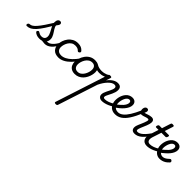

<svg xmlns="http://www.w3.org/2000/svg" viewBox="-106 -2098 4253 4253"><g transform="rotate(45 2020.5 29.0)"><path d="M-159 17Q-178 17 -184 5.5Q-190 -6 -186.5 -20.5Q-183 -35 -171 -46.5Q-159 -58 -140 -58Q-109 -58 -73.5 -80.5Q-38 -103 6 -154Q50 -205 107.5 -289.5Q165 -374 241 -497L290 -471Q214 -334 153 -240.5Q92 -147 40.5 -90.5Q-11 -34 -59 -8.5Q-107 17 -159 17ZM231 19Q181 19 143 3.5Q105 -12 87 -31Q75 -43 75.5 -54Q76 -65 89 -79Q101 -91 111 -91Q121 -91 135 -81Q151 -70 175 -60Q199 -50 228 -50Q281 -50 307.5 -76.5Q334 -103 334 -150Q334 -175 325.5 -201Q317 -227 303 -254Q289 -281 274 -308.5Q259 -336 245 -363.5Q231 -391 222.5 -418.5Q214 -446 214 -472Q214 -529 234.5 -556.5Q255 -584 290 -584Q313 -584 325 -570.5Q337 -557 337 -539Q337 -521 324.5 -500Q312 -479 290 -452Q290 -430 299.5 -407.5Q309 -385 324 -361.5Q339 -338 355.5 -313Q372 -288 387 -261.5Q402 -235 411.5 -207Q421 -179 421 -148Q421 -70 369 -25.5Q317 19 231 19ZM399 17Q380 17 358.5 13.5Q337 10 312 8.5Q287 7 254 13L280 -14Q311 -28 338.5 -37.5Q366 -47 387 -52.5Q408 -58 421 -58Q430 -58 432.5 -46.5Q435 -35 431.5 -20.5Q428 -6 419.5 5.5Q411 17 399 17Z M398 17Q384 17 377.5 5.5Q371 -6 373.5 -20.5Q376 -35 387.5 -46.5Q399 -58 420 -58Q446 -58 473.5 -72Q501 -86 528 -111.5Q555 -137 580.5 -172Q606 -207 628 -250Q635 -264 648 -263.5Q661 -263 670 -253Q679 -243 674 -229Q647 -170 616 -124Q585 -78 550 -47Q515 -16 477 0.5Q439 17 398 17Z M829 17Q720 17 666.5 -40.5Q613 -98 613 -189Q613 -242 632.5 -299.5Q652 -357 690 -407Q728 -457 784.5 -488Q841 -519 914 -519Q973 -519 1013.5 -501Q1054 -483 1084 -448Q1099 -430 1094.5 -417.5Q1090 -405 1078 -394Q1065 -384 1052 -382.5Q1039 -381 1025 -396Q1006 -417 978 -428Q950 -439 905 -439Q855 -439 817 -414Q779 -389 753.5 -349.5Q728 -310 715.5 -266.5Q703 -223 703 -185Q703 -153 716 -124Q729 -95 759 -77.5Q789 -60 839 -60Q853 -60 858.5 -48.5Q864 -37 862 -21.5Q860 -6 851.5 5.5Q843 17 829 17Z M823 17Q814 17 810 5.5Q806 -6 807 -21.5Q808 -37 815 -48.5Q822 -60 833 -60Q892 -60 951.5 -90Q1011 -120 1070 -176.5Q1129 -233 1186 -313Q1191 -321 1203 -316Q1215 -311 1223.5 -301.5Q1232 -292 1227 -284Q1166 -188 1099.5 -121Q1033 -54 963.5 -18.5Q894 17 823 17Z M1339 19Q1277 19 1234 -6Q1191 -31 1169.5 -75.5Q1148 -120 1148 -176Q1148 -229 1167 -288.5Q1186 -348 1223.5 -400.5Q1261 -453 1317.5 -486Q1374 -519 1449 -519Q1511 -519 1553.5 -495.5Q1596 -472 1617.5 -429.5Q1639 -387 1639 -331Q1639 -291 1627.5 -243.5Q1616 -196 1592.5 -149.5Q1569 -103 1533 -65Q1497 -27 1448.5 -4Q1400 19 1339 19ZM1349 -61Q1398 -61 1435 -87Q1472 -113 1497 -153.5Q1522 -194 1535 -238.5Q1548 -283 1548 -321Q1548 -360 1535 -386Q1522 -412 1498 -425.5Q1474 -439 1441 -439Q1391 -439 1353 -413.5Q1315 -388 1289.5 -348Q1264 -308 1251 -264Q1238 -220 1238 -183Q1238 -144 1251.5 -116.5Q1265 -89 1290 -75Q1315 -61 1349 -61Z M1709 -382Q1667 -382 1623.5 -394Q1580 -406 1532 -436Q1521 -443 1519.5 -455Q1518 -467 1523.5 -478Q1529 -489 1538.5 -494.5Q1548 -500 1556 -494Q1593 -470 1633.5 -460.5Q1674 -451 1722 -451Q1750 -451 1782 -457.5Q1814 -464 1845 -476.5Q1876 -489 1898 -507Q1908 -515 1917 -510.5Q1926 -506 1931.5 -495.5Q1937 -485 1936.5 -473.5Q1936 -462 1926 -455Q1888 -426 1849.5 -410Q1811 -394 1775.5 -388Q1740 -382 1709 -382Z M1515 788Q1499 788 1485 781Q1471 774 1478 755L1880 -483Q1887 -503 1896.5 -509Q1906 -515 1925 -515Q1956 -515 1964.5 -505.5Q1973 -496 1966 -476L1932 -373Q1967 -420 2005.5 -452.5Q2044 -485 2083.5 -502Q2123 -519 2163 -519Q2202 -519 2226.5 -506.5Q2251 -494 2263.5 -469.5Q2276 -445 2276 -411Q2276 -373 2264.5 -335.5Q2253 -298 2236.5 -262.5Q2220 -227 2203 -195Q2186 -163 2174.5 -136.5Q2163 -110 2163 -91Q2163 -74 2175 -66Q2187 -58 2209 -58Q2223 -58 2229.5 -46.5Q2236 -35 2233.5 -20.5Q2231 -6 2219.5 5.5Q2208 17 2187 17Q2138 17 2108 -10Q2078 -37 2078 -82Q2078 -109 2089 -141Q2100 -173 2116.5 -206.5Q2133 -240 2150 -273.5Q2167 -307 2178 -337Q2189 -367 2189 -392Q2189 -414 2175 -427Q2161 -440 2131 -440Q2100 -440 2065.5 -420Q2031 -400 1995.5 -364Q1960 -328 1927 -278.5Q1894 -229 1866 -169L1563 762Q1558 775 1548 781.5Q1538 788 1515 788Z M2188 17Q2169 17 2163 5.5Q2157 -6 2161.5 -20.5Q2166 -35 2178.5 -46.5Q2191 -58 2210 -58Q2255 -58 2310.5 -77.5Q2366 -97 2426 -136Q2437 -143 2447 -138Q2457 -133 2463 -121Q2469 -109 2468 -96.5Q2467 -84 2457 -77Q2404 -43 2355.5 -22.5Q2307 -2 2264.5 7.5Q2222 17 2188 17Z M2425 -128Q2453 -144 2479 -163Q2505 -182 2528 -203Q2562 -231 2590 -262Q2618 -293 2634 -325Q2650 -357 2650 -385Q2650 -411 2638.5 -425Q2627 -439 2603 -439Q2589 -439 2582.5 -451Q2576 -463 2577.5 -479Q2579 -495 2590 -507Q2601 -519 2622 -519Q2659 -519 2685.5 -504.5Q2712 -490 2726 -464.5Q2740 -439 2740 -405Q2740 -361 2718.5 -315.5Q2697 -270 2660 -227Q2623 -184 2576 -146Q2549 -123 2518.5 -102.5Q2488 -82 2456 -64Z M2600 18Q2556 18 2521.5 5.5Q2487 -7 2462 -29Q2437 -51 2420.5 -80Q2404 -109 2396 -143.5Q2388 -178 2388 -214Q2388 -255 2397 -297.5Q2406 -340 2424.5 -379.5Q2443 -419 2471 -450.5Q2499 -482 2537 -500.5Q2575 -519 2623 -519Q2634 -519 2638.5 -507Q2643 -495 2640 -479Q2637 -463 2627.5 -451Q2618 -439 2603 -439Q2574 -439 2550.5 -418Q2527 -397 2510.5 -363Q2494 -329 2485 -290.5Q2476 -252 2476 -217Q2476 -187 2483.5 -159Q2491 -131 2507 -108.5Q2523 -86 2550.5 -73Q2578 -60 2618 -60Q2677 -60 2734 -105.5Q2791 -151 2847 -240.5Q2903 -330 2961 -461Q2964 -468 2975 -468Q2986 -468 2999 -462.5Q3012 -457 3020 -447.5Q3028 -438 3023 -428Q2958 -274 2893 -175Q2828 -76 2756.5 -29Q2685 18 2600 18Z M3211 17Q3172 17 3149.5 3Q3127 -11 3117.5 -34Q3108 -57 3109.5 -85Q3111 -113 3120 -140Q3125 -157 3137 -185Q3149 -213 3163.5 -246Q3178 -279 3191.5 -313.5Q3205 -348 3213 -378Q3221 -408 3214.5 -418.5Q3208 -429 3189 -429Q3165 -429 3135.5 -419Q3106 -409 3075 -399.5Q3044 -390 3013 -390Q2993 -390 2978.5 -404.5Q2964 -419 2956.5 -442Q2949 -465 2949 -490Q2949 -513 2956.5 -534Q2964 -555 2979.5 -568.5Q2995 -582 3019 -582Q3042 -582 3053 -568.5Q3064 -555 3064 -535Q3064 -520 3058.5 -502.5Q3053 -485 3041 -469Q3054 -469 3074.5 -475.5Q3095 -482 3120.5 -491Q3146 -500 3173.5 -506.5Q3201 -513 3227 -513Q3257 -513 3277.5 -499Q3298 -485 3304.5 -454.5Q3311 -424 3297 -372Q3290 -344 3276.5 -310Q3263 -276 3248 -241.5Q3233 -207 3220.5 -177Q3208 -147 3203 -128Q3192 -94 3198 -76Q3204 -58 3233 -58Q3247 -58 3253.5 -46.5Q3260 -35 3257.5 -20.5Q3255 -6 3243.5 5.5Q3232 17 3211 17Z M3211 17Q3197 17 3190.5 5.5Q3184 -6 3186.5 -20.5Q3189 -35 3200.5 -46.5Q3212 -58 3233 -58Q3261 -58 3292.5 -73Q3324 -88 3359.5 -119.5Q3395 -151 3434.5 -201Q3474 -251 3518 -321Q3527 -335 3539.5 -333.5Q3552 -332 3559.5 -322Q3567 -312 3560 -300Q3512 -212 3468 -151.5Q3424 -91 3381 -54Q3338 -17 3296 0Q3254 17 3211 17Z M3596 17Q3547 17 3514.5 -1.5Q3482 -20 3465.5 -52.5Q3449 -85 3449.5 -128Q3450 -171 3466 -220L3531 -420H3453Q3443 -420 3439 -430Q3435 -440 3440 -460Q3446 -480 3455.5 -490Q3465 -500 3476 -500H3558L3622 -698Q3628 -718 3637.5 -724Q3647 -730 3667 -730Q3698 -730 3706.5 -720.5Q3715 -711 3708 -691L3646 -500H3772Q3783 -500 3787 -490.5Q3791 -481 3786 -460Q3780 -441 3770 -430.5Q3760 -420 3749 -420H3620L3551 -210Q3539 -172 3538.5 -143.5Q3538 -115 3547.5 -96Q3557 -77 3575 -67.5Q3593 -58 3618 -58Q3632 -58 3638.5 -46.5Q3645 -35 3642.5 -20.5Q3640 -6 3628.5 5.5Q3617 17 3596 17Z M3599 17Q3580 17 3574 5.5Q3568 -6 3572.5 -20.5Q3577 -35 3589.5 -46.5Q3602 -58 3621 -58Q3666 -58 3721.5 -77.5Q3777 -97 3837 -136Q3848 -143 3858 -138Q3868 -133 3874 -121Q3880 -109 3879 -96.5Q3878 -84 3868 -77Q3815 -43 3766.5 -22.5Q3718 -2 3675.5 7.5Q3633 17 3599 17Z M3840 -130Q3870 -148 3898 -168.5Q3926 -189 3949 -212Q3980 -239 4006 -268.5Q4032 -298 4047 -328Q4062 -358 4062 -385Q4062 -411 4050.5 -425Q4039 -439 4015 -439Q3984 -439 3960 -416.5Q3936 -394 3920 -360Q3904 -326 3895.5 -288Q3887 -250 3887 -218Q3887 -184 3896 -155.5Q3905 -127 3922 -106Q3939 -85 3961.5 -73.5Q3984 -62 4012 -62Q4039 -62 4065 -73Q4091 -84 4116 -103Q4141 -122 4163 -143Q4176 -156 4190.5 -153.5Q4205 -151 4215 -140Q4227 -128 4229 -115Q4231 -102 4218 -88Q4183 -49 4146.5 -26Q4110 -3 4072 7.5Q4034 18 3995 18Q3959 18 3929 6Q3899 -6 3875 -27Q3851 -48 3834 -77Q3817 -106 3808 -141Q3799 -176 3799 -215Q3799 -253 3807.5 -294.5Q3816 -336 3834.5 -376Q3853 -416 3881 -448.5Q3909 -481 3947 -500Q3985 -519 4034 -519Q4071 -519 4097.5 -504.5Q4124 -490 4138 -464.5Q4152 -439 4152 -405Q4152 -363 4132 -319.5Q4112 -276 4078 -235.5Q4044 -195 4002 -160Q3974 -133 3941.5 -109Q3909 -85 3873 -66Z"/></g></svg>

Font: Playwrite NL
Style: Regular
Weight: 400
Designer: Veronika Burian, José Scaglione
Foundry: TypeTogether
Version: Version 1.002